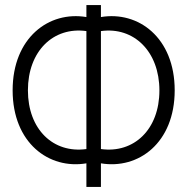

<svg xmlns="http://www.w3.org/2000/svg" viewBox="-20 -740 742 760"><path d="M379.5 0V-93.5C527.5 -68.5 671.5 -174 671.5 -382.5C671.5 -591 527.5 -697.5 379.5 -672.5V-720H322V-672.5C174 -697.5 30 -591 30 -382.5C30 -174 174 -68.5 322 -93.5V0ZM322 -150C191 -132 90.5 -227.5 90.5 -382.5C90.5 -537.5 191 -635 322 -617ZM379.5 -617C510 -635 611 -536 611 -382C611 -227.5 510 -132 379.5 -150Z"/></svg>

Font: Hauora Light
Style: Regular
Weight: 300
Designer: Wayne Shih
Foundry: WCYS
Version: Version 1.001;hotconv 1.0.109;makeotfexe 2.5.65596